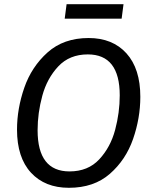

<svg xmlns="http://www.w3.org/2000/svg" viewBox="-20 -882 726 914"><path d="M648 -421Q648 -320 613.5 -220.5Q579 -121 503 -54.5Q427 12 308 12Q194 12 127.5 -60Q61 -132 61 -265Q61 -364 95.5 -464Q130 -564 206.5 -632.5Q283 -701 402 -701Q516 -701 582 -628Q648 -555 648 -421ZM159 -262Q159 -66 311 -66Q399 -66 452.5 -123.5Q506 -181 528 -263.5Q550 -346 550 -428Q550 -623 398 -623Q311 -623 257.5 -566Q204 -509 181.5 -426.5Q159 -344 159 -262ZM288 -793 297 -862H568L559 -793Z"/></svg>

Font: Fira Sans
Style: Italic
Weight: 400
Italic angle: -8°
Designer: bBox Type GmbH & Carrois Corporate GbR & Edenspiekermann AG
Foundry: bBox Type GmbH & Carrois Corporate GbR & Edenspiekermann AG
Version: Version 4.301